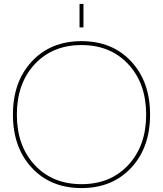

<svg xmlns="http://www.w3.org/2000/svg" viewBox="-20 -950 832 980"><path d="M386 -810V-930H406V-810ZM142.5 -93.5Q46 -197 46 -365Q46 -533 142.5 -636.5Q239 -740 396 -740Q553 -740 649.5 -636.5Q746 -533 746 -365Q746 -197 649.5 -93.5Q553 10 396 10Q239 10 142.5 -93.5ZM157 -108Q248 -10 396 -10Q544 -10 635 -108Q726 -206 726 -365Q726 -524 635 -622Q544 -720 396 -720Q248 -720 157 -622Q66 -524 66 -365Q66 -206 157 -108Z"/></svg>

Font: M PLUS 1p Thin
Style: Regular
Weight: 250
Version: Version 1.062